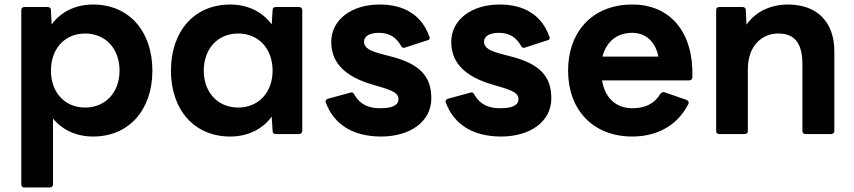

<svg xmlns="http://www.w3.org/2000/svg" viewBox="-20 -555 3774 848"><path d="M88 273H200C209 273 214 268 214 259V-31C256 19 317 48 391 48C551 48 653 -71 653 -243C653 -416 551 -535 391 -535C313 -535 248 -502 208 -447L205 -510C205 -520 198 -524 190 -524H88C79 -524 74 -519 74 -510V259C74 268 79 273 88 273ZM205 -243C205 -340 266 -407 356 -407C446 -407 508 -340 508 -243C508 -147 446 -80 356 -80C266 -80 205 -147 205 -243Z M997 48C1075 48 1140 15 1180 -40L1184 23C1184 33 1190 37 1199 37H1300C1309 37 1315 32 1315 23V-510C1315 -519 1309 -524 1300 -524H1199C1190 -524 1184 -520 1184 -510L1180 -447C1140 -502 1075 -535 997 -535C837 -535 735 -416 735 -243C735 -71 837 48 997 48ZM880 -243C880 -340 942 -407 1032 -407C1122 -407 1184 -340 1184 -243C1184 -147 1122 -80 1032 -80C942 -80 880 -147 880 -243Z M1663 48C1792 48 1885 -18 1885 -121C1885 -214 1839 -273 1701 -307L1675 -314C1613 -329 1588 -344 1588 -370C1588 -399 1618 -410 1654 -410C1702 -410 1731 -388 1751 -353C1754 -347 1758 -344 1763 -344C1765 -344 1767 -344 1769 -345L1868 -377C1874 -378 1878 -382 1878 -387C1878 -389 1877 -392 1876 -394C1842 -489 1765 -535 1657 -535C1530 -535 1443 -466 1443 -370C1443 -284 1495 -218 1630 -180L1657 -172C1716 -155 1740 -142 1740 -118C1740 -86 1705 -77 1658 -77C1610 -77 1571 -92 1545 -137C1543 -143 1538 -147 1532 -147L1528 -146L1429 -119C1422 -117 1418 -113 1418 -107C1418 -105 1418 -104 1419 -102C1455 -4 1541 48 1663 48Z M2193 48C2322 48 2415 -18 2415 -121C2415 -214 2369 -273 2231 -307L2205 -314C2143 -329 2118 -344 2118 -370C2118 -399 2148 -410 2184 -410C2232 -410 2261 -388 2281 -353C2284 -347 2288 -344 2293 -344C2295 -344 2297 -344 2299 -345L2398 -377C2404 -378 2408 -382 2408 -387C2408 -389 2407 -392 2406 -394C2372 -489 2295 -535 2187 -535C2060 -535 1973 -466 1973 -370C1973 -284 2025 -218 2160 -180L2187 -172C2246 -155 2270 -142 2270 -118C2270 -86 2235 -77 2188 -77C2140 -77 2101 -92 2075 -137C2073 -143 2068 -147 2062 -147L2058 -146L1959 -119C1952 -117 1948 -113 1948 -107C1948 -105 1948 -104 1949 -102C1985 -4 2071 48 2193 48Z M2773 48C2877 48 2970 3 3020 -95C3024 -104 3021 -110 3012 -114L2916 -147C2908 -149 2902 -148 2897 -141C2871 -98 2831 -77 2774 -77C2699 -77 2652 -123 2639 -200H3023C3032 -200 3037 -205 3038 -214C3044 -407 2945 -535 2773 -535C2596 -535 2489 -414 2489 -243C2489 -73 2596 48 2773 48ZM2888 -305H2641C2658 -372 2706 -410 2772 -410C2832 -410 2875 -371 2888 -305Z M3157 37H3269C3278 37 3283 32 3283 23V-249C3283 -356 3348 -407 3417 -407C3490 -407 3524 -364 3524 -271V23C3524 32 3529 37 3538 37H3651C3659 37 3665 32 3665 23V-328C3665 -457 3590 -535 3460 -535C3388 -535 3318 -506 3277 -446L3274 -510C3274 -520 3267 -524 3259 -524H3157C3148 -524 3143 -519 3143 -510V23C3143 32 3148 37 3157 37Z"/></svg>

Font: LINE Seed JP_OTF Bold
Style: Regular
Weight: 700
Designer: LINE & Fontrix & Fontworks
Version: Version 1.009